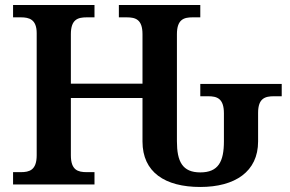

<svg xmlns="http://www.w3.org/2000/svg" viewBox="-20 -734 1153 764"><path d="M777 10C915 10 1007 -51 1007 -171V-285C1007 -343 1035 -351 1070 -351H1101V-400H777V-351H808C843 -351 871 -343 871 -283V-172C871 -91 849 -48 777 -48C706 -48 684 -91 684 -172V-598C684 -657 712 -665 746 -665H777V-714H453V-665H484C519 -665 547 -657 547 -598V-401H262V-598C262 -657 290 -665 325 -665H356V-714H32V-665H63C96 -665 126 -657 126 -602V-116C126 -57 97 -49 63 -49H32V0H356V-49H325C290 -49 262 -57 262 -116V-344H547V-171C547 -49 636 10 777 10Z"/></svg>

Font: Noto Serif SemiBold
Style: Regular
Weight: 600
Designer: Monotype Design Team
Foundry: Monotype Imaging Inc.
Version: Version 2.013